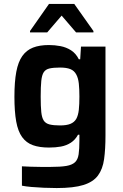

<svg xmlns="http://www.w3.org/2000/svg" viewBox="-20 -746 625 972"><path d="M267 206Q235 206 201.5 204.5Q168 203 139 200.5Q110 198 91 194V96Q111 97 136 98Q161 99 187 99Q213 99 235 99Q287 99 316 94Q345 89 359.5 75.5Q374 62 378 35.5Q382 9 382 -34V-64H375Q361 -38 338.5 -23.5Q316 -9 288.5 -4Q261 1 228 1Q180 1 146.5 -11Q113 -23 92 -52Q71 -81 62 -131Q53 -181 53 -256Q53 -332 62.5 -382.5Q72 -433 93 -462.5Q114 -492 147 -505Q180 -518 228 -518Q257 -518 286 -512.5Q315 -507 339.5 -491.5Q364 -476 379 -446H386L390 -510H514V-60Q514 9 507 59.5Q500 110 476 142.5Q452 175 402.5 190.5Q353 206 267 206ZM284 -111Q317 -111 336.5 -119Q356 -127 366 -144Q376 -162 379 -190Q382 -218 382 -257Q382 -295 379 -323Q376 -351 366 -369Q356 -388 336.5 -396Q317 -404 284 -404Q251 -404 231 -399.5Q211 -395 201.5 -380.5Q192 -366 189 -336.5Q186 -307 186 -257Q186 -207 189 -178.5Q192 -150 201.5 -135.5Q211 -121 231 -116Q251 -111 284 -111ZM132 -582V-589L228 -726H356L453 -589V-582H365L292 -667L219 -582Z"/></svg>

Font: Saira Thin SemiBold
Style: Regular
Weight: 600
Version: Version 1.101